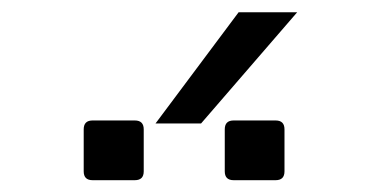

<svg xmlns="http://www.w3.org/2000/svg" viewBox="-20 -945 642 317"><path d="M374 -924.8H470.7L312 -741.2H236.8ZM132.8 -647.5Q118.2 -647.5 118.2 -662.1V-731.4Q118.2 -746.1 132.8 -746.1H202.6Q217.3 -746.1 217.3 -731.4V-662.1Q217.3 -647.5 202.6 -647.5ZM365.7 -647.5Q351.1 -647.5 351.1 -662.1V-731.4Q351.1 -746.1 365.7 -746.1H435.1Q449.7 -746.1 449.7 -731.4V-662.1Q449.7 -647.5 435.1 -647.5Z"/></svg>

Font: Vazir Code Hack
Style: Code-Hack
Weight: 400
Foundry: DejaVu fonts team - Redesigned by Saber Rastikerdar
Version: Version 1.1.2